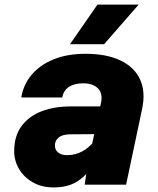

<svg xmlns="http://www.w3.org/2000/svg" viewBox="-20 -807 690 839"><path d="M350 0 363 -87 422 -361Q427 -387 418.5 -405.5Q410 -424 390.5 -433.5Q371 -443 344 -443Q306 -443 282 -428Q258 -413 252 -381H73Q82 -437 118 -480Q154 -523 214 -547.5Q274 -572 354 -572Q444 -572 505 -543.5Q566 -515 591.5 -461Q617 -407 601 -331L531 0ZM214 12Q162 12 123 -10.5Q84 -33 63 -69Q42 -105 42 -146Q42 -213 74.5 -256.5Q107 -300 162.5 -321Q218 -342 289 -342H433L406 -221L283 -220Q252 -219 236 -206Q220 -193 220 -171Q220 -152 234 -140.5Q248 -129 273 -129Q309 -129 339.5 -145.5Q370 -162 394 -193L388 -84Q352 -34 312.5 -11Q273 12 214 12ZM286 -614 406 -787H586L435 -614Z"/></svg>

Font: Azeret Mono Thin ExtraBold
Style: Italic
Weight: 800
Italic angle: -12°
Version: Version 1.002